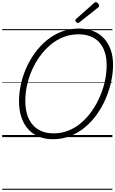

<svg xmlns="http://www.w3.org/2000/svg" viewBox="-20 -1263 1061 1768"><path d="M468 19Q396 19 338 -4.5Q280 -28 239.5 -73.5Q199 -119 177 -183.5Q155 -248 155 -331Q155 -406 172 -484.5Q189 -563 222 -637.5Q255 -712 303 -777.5Q351 -843 412.5 -893.5Q474 -944 549 -972Q624 -1000 709 -1000Q781 -1000 838.5 -977Q896 -954 936.5 -910.5Q977 -867 999 -805.5Q1021 -744 1021 -666Q1021 -591 1003.5 -511Q986 -431 953 -354Q920 -277 872 -209.5Q824 -142 762.5 -91Q701 -40 627 -10.5Q553 19 468 19ZM474 -35Q549 -35 614 -62Q679 -89 733 -136.5Q787 -184 829.5 -246Q872 -308 902 -378.5Q932 -449 947 -521.5Q962 -594 962 -662Q962 -731 944.5 -784Q927 -837 893.5 -873.5Q860 -910 812 -928.5Q764 -947 703 -947Q629 -947 564 -921.5Q499 -896 444.5 -850Q390 -804 347 -744.5Q304 -685 274 -616.5Q244 -548 228.5 -476Q213 -404 213 -335Q213 -263 230.5 -207Q248 -151 282 -112.5Q316 -74 364 -54.5Q412 -35 474 -35ZM698 -1051Q690 -1051 681.5 -1059.5Q673 -1068 673 -1075Q673 -1078 674 -1080.5Q675 -1083 679 -1087L845 -1234Q850 -1238 853 -1240.5Q856 -1243 861 -1243Q868 -1243 875.5 -1238Q883 -1233 888 -1225Q893 -1217 893 -1210Q893 -1207 892 -1203.5Q891 -1200 885 -1195L712 -1058Q707 -1055 704 -1053Q701 -1051 698 -1051ZM0 475H1015V485H0ZM0 -20H1015V0H0ZM0 -505H1015V-500H0ZM0 -995H1015V-985H0Z"/></svg>

Font: Playwrite SK Guides
Style: Regular
Weight: 400
Designer: Veronika Burian, José Scaglione
Foundry: TypeTogether
Version: Version 1.003